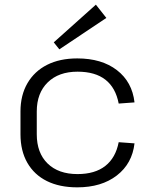

<svg xmlns="http://www.w3.org/2000/svg" viewBox="-20 -798 649 825"><path d="M312 7Q236 7 181.5 -20Q127 -47 97.5 -98.5Q68 -150 68 -221V-319Q68 -389 98 -440.5Q128 -492 182.5 -519.5Q237 -547 312 -547Q417 -547 482.5 -496.5Q548 -446 558 -358L490 -353Q477 -421 433 -455.5Q389 -490 313 -490Q232 -490 185 -444Q138 -398 138 -319V-221Q138 -141 184.5 -95.5Q231 -50 313 -50Q388 -50 432.5 -85Q477 -120 490 -187L558 -182Q548 -95 482 -44Q416 7 312 7ZM437 -721 235 -586 211 -616 392 -778Z"/></svg>

Font: Pathway Extreme 28pt Light
Style: Regular
Weight: 300
Designer: Eduardo Rodriguez Tunni
Foundry: Eduardo Rodriguez Tunni
Version: Version 1.001;gftools[0.9.26]